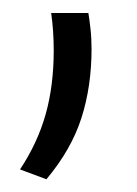

<svg xmlns="http://www.w3.org/2000/svg" viewBox="-20 -148 216 302"><path d="M119 -127.5Q120.5 -119 122.2 -103.8Q124 -88.5 124 -71Q124 -12 108 37.8Q92 87.5 53 134L11.5 118.5Q39 77 51.8 31.8Q64.5 -13.5 64.5 -68.5Q64.5 -84 63.5 -98.8Q62.5 -113.5 60.5 -127.5Z"/></svg>

Font: Anek Telugu Medium Light
Style: Regular
Weight: 300
Version: Version 1.003